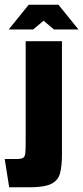

<svg xmlns="http://www.w3.org/2000/svg" viewBox="-22 -795 353 815"><path d="M17 0 -2 -120H49Q68 -120 76 -125Q84 -130 85.5 -145Q87 -160 87 -191V-620H241V-140Q241 -89 232.5 -58.5Q224 -28 194.5 -14Q165 0 103 0ZM15 -670 100 -775H226L311 -670H207L163 -707L119 -670Z"/></svg>

Font: Smooch Sans Black
Style: Regular
Weight: 900
Designer: Robert E. Leuschke
Foundry: Robert E. Leuschke
Version: Version 1.010; ttfautohint (v1.8.3)